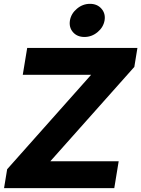

<svg xmlns="http://www.w3.org/2000/svg" viewBox="-20 -976 733 996"><path d="M1 0 17.1 -98.1 452.6 -587.9H98.1L121.1 -727.5H692.9L676.8 -628.9L241.2 -139.6H595.7L572.8 0ZM418 -784.2Q380.4 -784.2 358.6 -809.1Q336.9 -834 342.8 -870.1Q349.1 -905.8 379.2 -930.9Q409.2 -956.1 446.8 -956.1Q484.4 -956.1 506.3 -930.9Q528.3 -905.8 522.5 -870.1Q516.1 -834 485.8 -809.1Q455.6 -784.2 418 -784.2Z"/></svg>

Font: Inter Display ExtraBold
Style: Italic
Weight: 800
Italic angle: -9.39999°
Designer: Rasmus Andersson
Foundry: rsms
Version: Version 4.000;git-a52131595